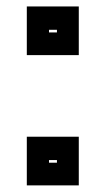

<svg xmlns="http://www.w3.org/2000/svg" viewBox="-20 -560 319 580"><path d="M61 -393.5V-540.5H218V-393.5ZM128 -462H152V-470H128ZM61 0V-147H218V0ZM128 -68.5H152V-76.5H128Z"/></svg>

Font: Tourney Expanded ExtraBold
Style: Regular
Weight: 800
Width: 7
Designer: Tyler Finck
Foundry: Etcetera Type Co
Version: Version 1.010; ttfautohint (v1.8.3)